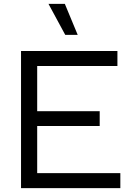

<svg xmlns="http://www.w3.org/2000/svg" viewBox="-20 -966 672 986"><path d="M313 -946 379 -787H315L229 -946ZM88 0V-704H583V-627H171V-395H492V-319H171V-77H598V0Z"/></svg>

Font: Prodigy Sans
Style: Regular
Weight: 400
Designer: Wei Huang
Foundry: Wei Huang
Version: Version 1.003; ttfautohint (v1.8.3)